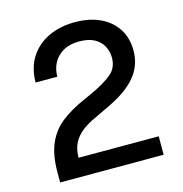

<svg xmlns="http://www.w3.org/2000/svg" viewBox="-106 -808 861 905"><g transform="rotate(-15 325.0 -356.0)"><path d="M77 0V-48Q77 -135 102 -191Q127 -247 174 -283Q221 -319 287 -348L327 -366Q392 -396 428.5 -425.5Q465 -455 465 -505Q465 -535 451.5 -561Q438 -587 409.5 -603Q381 -619 334 -619Q288 -619 256.5 -600.5Q225 -582 209 -552Q193 -522 193 -485H87Q88 -559 121.5 -609.5Q155 -660 211.5 -686Q268 -712 338 -712Q409 -712 461.5 -687.5Q514 -663 543 -618Q572 -573 572 -511Q572 -439 526.5 -384.5Q481 -330 389 -287L320 -254Q268 -231 240 -205Q212 -179 201.5 -151Q191 -123 191 -90H582V0Z"/></g></svg>

Font: Host Grotesk Light Medium
Style: Regular
Weight: 500
Version: Version 1.003